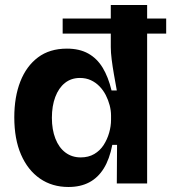

<svg xmlns="http://www.w3.org/2000/svg" viewBox="-20 -732 683 766"><path d="M230 -658H643V-598H230ZM253 14Q188 14 139.5 -19.5Q91 -53 64 -115Q37 -177 37 -264Q37 -345 61 -406.5Q85 -468 131.5 -503Q178 -538 247 -538Q297 -538 332 -518.5Q367 -499 389.5 -462Q412 -425 425 -371H446Q440 -404 434.5 -435.5Q429 -467 425.5 -495Q422 -523 422 -544V-712H567V-250V0H446L447 -154H428Q417 -97 394 -60Q371 -23 336 -4.5Q301 14 253 14ZM302 -104Q333 -104 356 -117.5Q379 -131 393.5 -153.5Q408 -176 415.5 -202.5Q423 -229 423 -254V-271Q423 -291 417.5 -312Q412 -333 402 -352.5Q392 -372 377 -387.5Q362 -403 342.5 -412Q323 -421 299 -421Q264 -421 239 -401Q214 -381 200.5 -345Q187 -309 187 -262Q187 -215 201 -179Q215 -143 241 -123.5Q267 -104 302 -104Z"/></svg>

Font: Bricolage Grotesque 24pt
Style: Bold
Weight: 700
Designer: Mathieu Triay
Foundry: Atelier Triay
Version: Version 1.001;gftools[0.9.33.dev8+g029e19f]